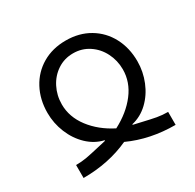

<svg xmlns="http://www.w3.org/2000/svg" viewBox="-127 -700 854 840"><g transform="rotate(-30 300.0 -280.0)"><path d="M188.5 -84.5 230 -94V-97Q184 -107.5 148.2 -141.8Q112.5 -176 92.8 -224.5Q73 -273 73 -325Q73 -392.5 101.5 -446Q130 -499.5 181.5 -529.8Q233 -560 300 -560Q367.5 -560 419 -529.5Q470.5 -499 498.8 -445.5Q527 -392 527 -325Q527 -272.5 507.2 -224Q487.5 -175.5 451.8 -141.5Q416 -107.5 370 -97V-94L411.5 -84.5Q451.5 -75 477.8 -70.2Q504 -65.5 532.5 -65.5V0Q404.5 0 300 -48Q195.5 0 67.5 0V-65.5Q96 -65.5 122.2 -70.2Q148.5 -75 188.5 -84.5ZM300 -116.5Q371 -153.5 412.5 -207.8Q454 -262 454 -326Q454 -371 434.2 -410Q414.5 -449 379.2 -472.2Q344 -495.5 300 -495.5Q255.5 -495.5 220.5 -472.2Q185.5 -449 165.8 -410.2Q146 -371.5 146 -326Q146 -262.5 188 -207.2Q230 -152 300 -116.5Z"/></g></svg>

Font: JuliaMono Light
Style: Regular
Weight: 300
Monospace: yes
Designer: cormullion
Foundry: corm
Version: Version 0.054; ttfautohint (v1.8.4)